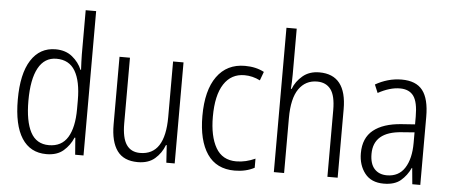

<svg xmlns="http://www.w3.org/2000/svg" viewBox="-51 -879 2363 1007"><g transform="rotate(5 1130.5 -375.0)"><path d="M222 10Q137 10 92.5 -59Q48 -128 48 -262Q48 -398 94 -470Q140 -542 223 -542Q276 -542 311 -513.5Q346 -485 362 -446H365Q364 -468 363 -488.5Q362 -509 362 -527V-760H417V0H373L366 -89H362Q345 -48 311.5 -19Q278 10 222 10ZM231 -38Q298 -38 330 -90.5Q362 -143 362 -240V-286Q362 -386 330.5 -439.5Q299 -493 232 -493Q169 -493 136.5 -433.5Q104 -374 104 -261Q104 -153 134.5 -95.5Q165 -38 231 -38Z M897 -532V0H853L847 -92H843Q827 -49 793 -19.5Q759 10 703 10Q629 10 594.5 -37.5Q560 -85 560 -176V-532H615V-186Q615 -110 639 -74.5Q663 -39 711 -39Q842 -39 842 -240V-532Z M1213 10Q1117 10 1068.5 -61Q1020 -132 1020 -261Q1020 -396 1072.5 -469Q1125 -542 1220 -542Q1278 -542 1321 -519L1304 -473Q1264 -493 1222 -493Q1152 -493 1113.5 -434Q1075 -375 1075 -262Q1075 -159 1109.5 -99Q1144 -39 1217 -39Q1243 -39 1268 -45Q1293 -51 1317 -62V-14Q1272 10 1213 10Z M1473 -518Q1473 -477 1470 -443H1474Q1489 -483 1524 -512.5Q1559 -542 1612 -542Q1755 -542 1755 -360V0H1701V-351Q1701 -427 1676 -460Q1651 -493 1604 -493Q1543 -493 1508 -443Q1473 -393 1473 -289V0H1419V-760H1473Z M2045 -542Q2121 -542 2155.5 -497.5Q2190 -453 2190 -359V0H2148L2140 -85H2138Q2119 -44 2087 -17Q2055 10 1998 10Q1932 10 1898.5 -33Q1865 -76 1865 -139Q1865 -219 1916.5 -260.5Q1968 -302 2064 -309L2135 -314V-355Q2135 -431 2112 -463Q2089 -495 2040 -495Q1987 -495 1925 -461L1907 -504Q1938 -522 1973 -532Q2008 -542 2045 -542ZM2070 -267Q1921 -257 1921 -140Q1921 -88 1945 -61.5Q1969 -35 2011 -35Q2073 -35 2104.5 -84Q2136 -133 2136 -216V-272Z"/></g></svg>

Font: Noto Sans Gurmukhi Condensed Light
Style: Regular
Weight: 300
Width: 3
Designer: Jelle Bosma - Monotype Design Team
Foundry: Monotype Imaging Inc.
Version: Version 2.004; ttfautohint (v1.8.4.7-5d5b)